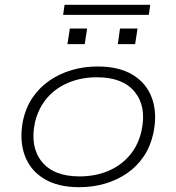

<svg xmlns="http://www.w3.org/2000/svg" viewBox="-20 -772 735 800"><path d="M310 8Q221 8 163 -27.5Q105 -63 82.5 -126Q60 -189 76 -271Q88 -325 116.5 -366.5Q145 -408 186.5 -436.5Q228 -465 279 -480Q330 -495 387 -495Q476 -495 533.5 -460Q591 -425 613.5 -362Q636 -299 619 -217Q607 -162 579 -120.5Q551 -79 510 -50.5Q469 -22 418 -7Q367 8 310 8ZM311 -37Q377 -37 430.5 -59.5Q484 -82 520.5 -125Q557 -168 570 -229Q591 -328 541.5 -389Q492 -450 384 -450Q319 -450 265 -427.5Q211 -405 175 -362.5Q139 -320 125 -259Q105 -159 154.5 -98Q204 -37 311 -37ZM243 -710 249 -752H606L600 -710ZM261 -588 271 -653H343L333 -588ZM471 -588 480 -653H553L543 -588Z"/></svg>

Font: Nunito Sans 10pt Expanded ExtraLight
Style: Italic
Weight: 250
Width: 7
Italic angle: -9°
Designer: Vernon Adams
Foundry: Vernon Adams
Version: Version 3.101;gftools[0.9.27]